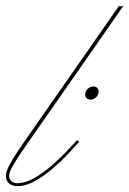

<svg xmlns="http://www.w3.org/2000/svg" viewBox="-86 -626 441 655"><path d="M320 -606Q325 -603 335 -606L10 -140Q2 -129 -13.5 -106Q-29 -83 -42 -60.5Q-55 -38 -55 -26Q-55 -15 -47 -8Q-39 -1 -27 -1Q0 -1 30 -18Q60 -35 88.5 -59.5Q117 -84 140 -108.5Q163 -133 177 -148L184 -142Q171 -128 148 -103Q125 -78 95.5 -52.5Q66 -27 34.5 -9Q3 9 -27 9Q-43 9 -54.5 0Q-66 -9 -66 -26Q-66 -40 -53.5 -63.5Q-41 -87 -25 -110.5Q-9 -134 0 -147ZM223 -286Q213 -286 208 -292.5Q203 -299 205 -309Q207 -318 215 -324.5Q223 -331 233 -331Q242 -331 247 -324.5Q252 -318 250 -309Q248 -299 240 -292.5Q232 -286 223 -286Z"/></svg>

Font: Kapakana Light
Style: Regular
Weight: 300
Designer: Kyosuke Nagai
Version: Version 1.000